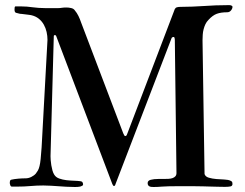

<svg xmlns="http://www.w3.org/2000/svg" viewBox="-20 -727 955 748"><path d="M148.9 -4.4Q122.6 -4.4 98.6 -2.2Q74.7 0 45.9 0H26.4Q22 0 20 -5.6Q18.1 -11.2 18.1 -14.2Q18.1 -19 19.3 -22.7Q20.5 -26.4 23.9 -26.9Q29.3 -28.3 36.6 -29.3Q43.9 -30.3 51.8 -31Q59.6 -31.7 66.7 -32Q73.7 -32.2 79.1 -32.2Q90.8 -32.2 101.8 -37.6Q112.8 -43 119.6 -50.8Q124.5 -57.1 127.9 -63.2Q131.3 -69.3 134 -80.1Q136.7 -90.8 138.4 -107.9Q140.1 -125 142.1 -152.8L165 -571.8Q165 -586.9 161.6 -602.3Q158.2 -617.7 150.6 -631.1Q143.1 -644.5 130.9 -654.3Q118.7 -664.1 101.1 -668Q99.6 -668.5 93.3 -669.2Q86.9 -669.9 79.6 -670.9Q72.3 -671.9 65.9 -672.6Q59.6 -673.3 57.6 -673.3Q47.9 -675.3 42.2 -677.2Q36.6 -679.2 36.6 -689.5Q36.6 -693.8 37.1 -698Q37.6 -702.1 41 -702.1H61Q73.7 -702.1 84.7 -701.2Q95.7 -700.2 106.9 -698.7Q118.2 -697.3 130.6 -696.3Q143.1 -695.3 158.2 -695.3H204.6Q212.9 -695.3 220 -696.5Q227.1 -697.8 238.8 -697.8Q247.6 -697.8 257.3 -695.6Q267.1 -693.4 271.5 -686.5Q279.8 -676.8 285.6 -664.8Q291.5 -652.8 295.9 -639.6L460 -208Q461.9 -203.1 463.9 -200Q465.8 -196.8 468.3 -196.8Q471.7 -196.8 473.6 -200.7Q475.6 -204.6 476.6 -208L661.1 -691.9Q664.1 -697.3 669.7 -698.7Q675.3 -700.2 682.1 -700.2Q706.5 -700.2 729.2 -701.2Q752 -702.1 774.7 -703.6Q797.4 -705.1 820.6 -706.1Q843.8 -707 869.6 -707Q871.1 -707 873.8 -707Q876.5 -707 879.2 -706.3Q881.8 -705.6 883.8 -704.1Q885.7 -702.6 885.7 -700.2Q885.7 -693.4 879.9 -686.3Q874 -679.2 865.2 -679.2Q840.8 -679.2 824.7 -673.3Q808.6 -667.5 792 -649.4Q784.7 -642.1 780.3 -632.8Q775.9 -623.5 773.2 -613Q770.5 -602.5 769.8 -591.6Q769 -580.6 769 -570.3L776.9 -48.8Q780.3 -38.6 793.5 -34.7Q806.6 -30.8 822.8 -29.5Q838.9 -28.3 854.2 -27.6Q869.6 -26.9 877.9 -22.9Q883.8 -20.5 884.8 -16.8Q885.7 -13.2 885.7 -10.3Q885.7 -2.4 877.7 -0.7Q869.6 1 856 1Q840.3 1 826.7 0.5Q813 0 799.6 -0.2Q786.1 -0.5 771.5 -1Q756.8 -1.5 738.8 -1.5H664.1Q649.9 -1.5 636.7 -1.2Q623.5 -1 610.4 0Q594.7 1.5 579.1 1.5Q575.2 1.5 571 1.2Q566.9 1 563.2 -0.5Q559.6 -2 557.4 -5.1Q555.2 -8.3 555.2 -13.7Q555.2 -23.4 567.4 -26.6Q579.6 -29.8 596.7 -29.8H617.2Q627.4 -29.8 636.5 -30.3Q645.5 -30.8 652.3 -33.2Q659.2 -35.6 663.3 -40.3Q667.5 -44.9 667.5 -53.2L661.1 -571.8Q661.1 -574.2 660.2 -578.6Q659.2 -583 656.7 -583Q653.3 -583 651.6 -581.8Q649.9 -580.6 648.9 -579.6L430.2 -10.3Q428.2 -2.4 424.3 -2.4Q420.4 -2.4 417.5 -10.3L199.7 -584.5Q198.2 -590.3 193.8 -590.3Q191.9 -590.3 190.7 -589.4Q189.5 -588.4 189.5 -584.5L176.8 -118.2Q176.8 -112.3 177.5 -102.8Q178.2 -93.3 179.9 -83Q181.6 -72.8 184.3 -63Q187 -53.2 191.4 -46.4Q197.8 -36.1 210.7 -31.5Q223.6 -26.9 238.5 -25.1Q253.4 -23.4 268.3 -22.9Q283.2 -22.5 293.5 -21Q299.3 -20.5 301.5 -16.6Q303.7 -12.7 303.7 -8.3Q303.7 -5.4 300.5 -3.4Q297.4 -1.5 292.7 -0.2Q288.1 1 282.2 1.2Q276.4 1.5 271.5 1.5Q253.4 1.5 237.8 0.5Q222.2 -0.5 207.5 -1.5Q192.9 -2.4 178.7 -3.4Q164.6 -4.4 148.9 -4.4Z"/></svg>

Font: IM FELL French Canon
Style: Regular
Weight: 400
Designer: Igino Marini
Foundry: Igino Marini,
Version: 3.00